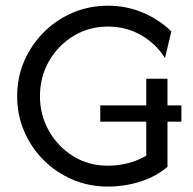

<svg xmlns="http://www.w3.org/2000/svg" viewBox="-20 -658 693 690"><path d="M367.4 12.5Q299.3 12.5 240.3 -12.8Q181.2 -38.2 136.5 -83Q91.7 -127.8 66.7 -186.5Q41.7 -245.1 41.7 -312.5Q41.7 -379.9 67 -438.5Q92.4 -497.2 137.2 -542Q181.9 -586.8 241 -612.2Q300 -637.5 368.1 -637.5Q434.7 -637.5 493.1 -612.8Q551.4 -588.2 595.8 -545.1L572.9 -449.3Q541 -500.7 487.2 -531.6Q433.3 -562.5 368.1 -562.5Q299.3 -562.5 244.1 -528.8Q188.9 -495.1 156.2 -438.5Q123.6 -381.9 123.6 -312.5Q123.6 -244.4 155.9 -187.5Q188.2 -130.6 243.4 -96.5Q298.6 -62.5 367.4 -62.5Q406.2 -62.5 441.3 -71.9Q476.4 -81.2 505.6 -98.6Q505.6 -98.6 505.6 -220.8Q505.6 -220.8 340.3 -220.8Q340.3 -220.8 340.3 -279.2Q340.3 -279.2 505.6 -279.2Q505.6 -279.2 505.6 -375Q505.6 -375 581.9 -375Q581.9 -375 581.9 -279.2Q581.9 -279.2 631.9 -279.2Q631.9 -279.2 631.9 -220.8Q631.9 -220.8 581.9 -220.8Q581.9 -220.8 581.9 -58.3Q539.6 -22.9 483.7 -5.2Q427.8 12.5 367.4 12.5Z"/></svg>

Font: co2trust
Style: Regular
Weight: 400
Designer: Kristian Moeller
Foundry: Dicotype
Version: Version 1.000